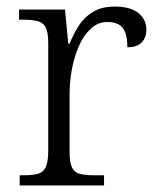

<svg xmlns="http://www.w3.org/2000/svg" viewBox="-20 -565 481 585"><path d="M40 0V-31H53Q80 -31 96 -35.5Q112 -40 119.5 -56Q127 -72 127 -107V-433Q127 -466 119.5 -481Q112 -496 95 -500.5Q78 -505 48 -505H38V-536H178L188 -432H192Q204 -462 220.5 -487.5Q237 -513 263.5 -529Q290 -545 330 -545Q377 -545 401.5 -525.5Q426 -506 426 -474Q426 -451 412 -436Q398 -421 368 -421Q368 -463 353.5 -480.5Q339 -498 307 -498Q279 -498 257 -478Q235 -458 220.5 -425Q206 -392 199 -353.5Q192 -315 192 -278V-104Q192 -71 199 -55.5Q206 -40 222.5 -35.5Q239 -31 265 -31H297V0Z"/></svg>

Font: Noto Serif Hentaigana Light
Style: Regular
Weight: 300
Designer: Kazuhiro Yamada
Foundry: nipponia
Version: Version 1.000; ttfautohint (v1.8.4.7-5d5b)